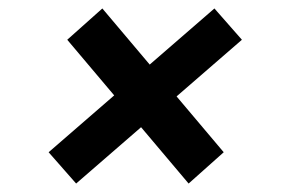

<svg xmlns="http://www.w3.org/2000/svg" viewBox="-20 -525 672 454"><path d="M426 -91 139 -431 222 -505 509 -165ZM160 -91 95 -165 487 -505 552 -431Z"/></svg>

Font: Figtree
Style: Bold Italic
Weight: 700
Italic angle: -9.5°
Foundry: Erik Kennedy
Version: Version 2.001;gftools[0.9.30]